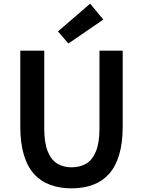

<svg xmlns="http://www.w3.org/2000/svg" viewBox="-20 -1016 780 1050"><path d="M371 14Q307 14 255 -5Q203 -24 166.5 -64Q130 -104 110.5 -169Q91 -234 91 -324V-739H222V-314Q222 -235 241 -188Q260 -141 293.5 -121Q327 -101 371 -101Q417 -101 451 -121Q485 -141 504.5 -188Q524 -235 524 -314V-739H651V-324Q651 -234 631.5 -169Q612 -104 575.5 -64Q539 -24 487.5 -5Q436 14 371 14ZM354 -778 297 -844 473 -996 545 -909Z"/></svg>

Font: Noto Sans KR Thin SemiBold
Style: Regular
Weight: 600
Version: Version 2.004-H2;hotconv 1.0.118;makeotfexe 2.5.65603